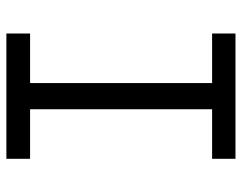

<svg xmlns="http://www.w3.org/2000/svg" viewBox="-100 -676 775 616"><g transform="rotate(90 288.0 -367.5)"><path d="M87 0H489V-76H330V-660H489V-735H87V-660H246V-76H87Z"/></g></svg>

Font: Iosevka SS01 Extended
Style: Regular
Weight: 400
Width: 7
Monospace: yes
Designer: Belleve Invis
Foundry: Belleve Invis
Version: Version 3.4.7; ttfautohint (v1.8.3)